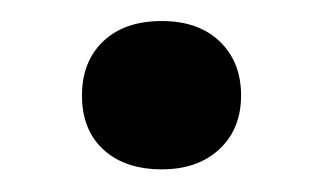

<svg xmlns="http://www.w3.org/2000/svg" viewBox="-20 -368 300 178"><path d="M130 -211Q96 -211 76 -229.2Q56 -247.5 56 -279.5Q56 -311 75.8 -329.8Q95.5 -348.5 130 -348.5Q164 -348.5 183.8 -329.5Q203.5 -310.5 203.5 -279.5Q203.5 -248.5 183.5 -229.8Q163.5 -211 130 -211Z"/></svg>

Font: Encode Sans SemiExpanded SemiExpanded Medium
Style: Regular
Weight: 500
Width: 6
Designer: Multiple Designers
Foundry: Impallari Type
Version: Version 3.000; ttfautohint (v1.8.3) -l 8 -r 50 -G 200 -x 14 